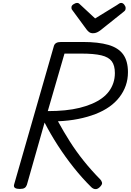

<svg xmlns="http://www.w3.org/2000/svg" viewBox="-20 -1287 901 1322"><path d="M116 14Q94 14 83.5 7Q73 0 77 -16L351 -970Q355 -984 367 -991Q379 -998 401 -998H550Q657 -998 726 -978Q795 -958 828 -912.5Q861 -867 861 -790Q861 -741 846 -698Q831 -655 802.5 -618Q774 -581 733 -552Q692 -523 638 -502Q584 -481 519 -468Q454 -455 379 -452Q417 -382 460.5 -313.5Q504 -245 556 -180Q608 -115 671 -51Q679 -43 682.5 -29.5Q686 -16 664 4Q649 17 634.5 15Q620 13 608 1Q546 -60 487.5 -133.5Q429 -207 378 -286Q327 -365 287 -443L165 -14Q160 0 149.5 7Q139 14 116 14ZM309 -522Q372 -522 427 -527.5Q482 -533 528.5 -544.5Q575 -556 613.5 -572.5Q652 -589 681.5 -610.5Q711 -632 730.5 -658.5Q750 -685 760.5 -716.5Q771 -748 771 -784Q771 -836 749.5 -865Q728 -894 677.5 -906Q627 -918 539 -918H424ZM814 -1267Q826 -1267 835.5 -1255Q845 -1243 845 -1232Q845 -1223 842.5 -1218Q840 -1213 835 -1209L675 -1081Q661 -1070 648 -1064Q635 -1058 619 -1058Q605 -1058 595 -1065Q585 -1072 576 -1084L479 -1216Q473 -1223 472.5 -1228Q472 -1233 472 -1237Q472 -1249 486.5 -1258Q501 -1267 510 -1267Q520 -1267 525 -1262Q530 -1257 537 -1251L635 -1160L785 -1252Q792 -1256 799 -1261.5Q806 -1267 814 -1267Z"/></svg>

Font: Playwrite AU QLD
Style: Regular
Weight: 400
Designer: Veronika Burian, José Scaglione
Foundry: TypeTogether
Version: Version 1.002